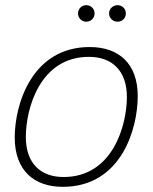

<svg xmlns="http://www.w3.org/2000/svg" viewBox="-20 -709 591 743"><path d="M80 -179C80 -288 134 -489 324 -489C416 -489 471 -433 471 -334C471 -225 417 -24 226 -24C135 -24 80 -79 80 -179ZM37 -177C37 -49 112 14 223 14C449 14 513 -210 513 -337C513 -464 439 -527 327 -527C104 -527 37 -306 37 -177ZM282 -657C282 -639 296 -625 314 -625C332 -625 346 -639 346 -657C346 -675 332 -689 314 -689C296 -689 282 -675 282 -657ZM402 -657C402 -639 417 -625 435 -625C453 -625 467 -639 467 -657C467 -675 453 -689 435 -689C417 -689 402 -675 402 -657Z"/></svg>

Font: Nacelle UltraLight
Style: Italic
Weight: 200
Italic angle: -12°
Designer: Sora Sagano
Foundry: Sora Sagano
Version: Version 1.000;FEAKit 1.0